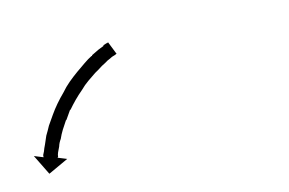

<svg xmlns="http://www.w3.org/2000/svg" viewBox="-46 -313 402 267"><g transform="rotate(-10 155.0 -179.0)"><path d="M125 -243Q125 -243 125 -243Q125 -243 125 -243Q125 -243 125 -243Q125 -243 125 -243Q123 -242 120 -241Q120 -241 120 -241Q120 -241 120 -241Q120 -241 120 -241Q120 -241 120 -241Q117 -239 113 -237Q113 -237 113 -237Q113 -237 113 -237Q113 -237 113 -237Q113 -237 113 -237Q109 -234 104 -231Q104 -231 104 -231Q104 -231 104 -231Q104 -231 104 -231Q104 -231 104 -231Q99 -227 93 -223Q93 -223 93 -223Q93 -223 93 -223Q93 -223 93 -223Q93 -223 93 -223Q88 -219 82 -214Q82 -214 82 -214Q82 -214 82 -214Q82 -214 82 -214Q82 -214 82 -214Q76 -209 71 -203Q71 -203 71 -203Q71 -203 71 -203Q71 -203 71 -203Q71 -203 71 -203Q65 -197 60 -191Q60 -191 60 -191Q60 -191 60 -191Q60 -191 60 -191Q60 -191 60 -191Q55 -185 50 -178Q50 -178 50 -178.5Q50 -179 50 -179Q50 -179 50 -179Q50 -179 50 -179Q46 -172 42 -165Q42 -165 42 -165Q42 -165 42 -166Q42 -166 42 -166Q42 -166 42 -166Q38 -159 35 -153Q35 -153 35 -153Q35 -153 35 -153Q35 -153 35 -153Q35 -153 35 -153Q32 -147 30 -141Q30 -141 30 -141Q30 -141 30 -141Q30 -141 30 -141Q30 -141 30 -141Q27 -136 26 -131Q26 -131 26 -131Q26 -131 26 -131Q26 -131 26 -131Q26 -131 26 -131Q24 -126 23 -123Q23 -123 23 -123Q23 -123 23 -123Q23 -123 23 -123Q23 -123 23 -123Q22 -120 22 -117Q22 -117 22 -117Q22 -117 22 -117Q22 -117 22 -117Q22 -117 22 -117Q21 -116 21 -116L34 -112L6 -96L-11 -124L2 -120Q2 -121 2 -122Q2 -122 2 -122Q2 -122 2 -123Q2 -123 2 -123Q2 -123 2 -123Q3 -125 4 -128Q4 -128 4 -128Q4 -128 4 -128Q4 -128 4 -128Q4 -128 4 -128Q5 -132 7 -137Q7 -137 7 -137Q7 -137 7 -137Q7 -137 7 -137Q7 -137 7 -137Q9 -143 11 -149Q11 -149 11 -149Q11 -149 11 -149Q11 -149 11 -149Q11 -149 11 -149Q14 -155 17 -162Q17 -162 17 -162Q17 -162 17 -162Q17 -162 17 -162Q17 -162 17 -162Q21 -169 25 -176Q25 -176 25 -176Q25 -176 25 -176Q25 -176 25 -176Q25 -176 25 -176Q29 -183 34 -190Q34 -190 34 -190Q34 -190 34 -190Q34 -190 34 -190Q34 -190 34 -190Q39 -197 45 -204Q45 -204 45 -204Q45 -204 45 -204Q45 -204 45 -204Q45 -204 45 -204Q50 -211 56 -217Q56 -217 56 -217Q56 -217 56 -217Q56 -217 56 -217Q56 -217 56 -217Q62 -223 69 -229Q69 -229 69 -229Q69 -229 69 -229Q69 -229 69 -229Q69 -229 69 -229Q75 -234 81 -239Q81 -239 81 -239Q81 -239 81 -239Q81 -239 81 -239Q81 -239 81 -239Q87 -244 92 -247Q92 -247 92.5 -247Q93 -247 93 -247Q93 -247 93 -247.5Q93 -248 93 -248Q98 -251 103 -254Q103 -254 103 -254Q103 -254 103 -254Q103 -254 103 -254Q103 -254 103 -254Q107 -256 111 -258Q111 -258 111 -258.5Q111 -259 111 -259Q111 -259 111 -259Q111 -259 111 -259Q114 -260 116 -261Q116 -261 116.5 -261Q117 -261 117 -261Q117 -261 117 -261Q117 -261 117 -261Q118 -262 118 -262L127 -244Q126 -244 125 -243Z"/></g></svg>

Font: FRB American Cursive Just Arrows Thin
Style: Italic
Weight: 100
Italic angle: -25°
Version: Version 2.0;Modular Font Editor K font №1